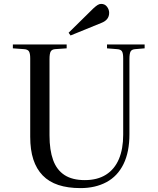

<svg xmlns="http://www.w3.org/2000/svg" viewBox="-20 -951 813 985"><path d="M393 14Q328 14 279.5 -2Q231 -18 199 -51Q167 -84 151 -133Q135 -182 135 -249V-652Q135 -677 128.5 -687.5Q122 -698 102 -699L46 -703V-723H322V-703L264 -699Q247 -698 240.5 -687.5Q234 -677 234 -648V-256Q234 -181 252.5 -130Q271 -79 311 -53Q351 -27 415 -27Q480 -27 524 -55Q568 -83 590 -135Q612 -187 612 -260V-652Q612 -678 605.5 -688Q599 -698 579 -699L529 -703V-723H722V-703L675 -699Q656 -698 650 -687Q644 -676 644 -648V-262Q644 -171 613.5 -109Q583 -47 526 -16.5Q469 14 393 14ZM342 -769 332 -783 459 -908Q472 -920 481 -925.5Q490 -931 499 -931Q518 -931 529 -916.5Q540 -902 540 -885Q540 -867 530 -854Q520 -841 499 -833Z"/></svg>

Font: Literata 60pt
Style: Regular
Weight: 400
Designer: Latin by Veronika Burian and Jose Scaglione. Greek by Irene Vlachou. Cyrillic by Vera Evstafieva.
Foundry: TypeTogether
Version: Version 3.002